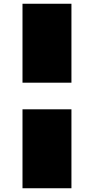

<svg xmlns="http://www.w3.org/2000/svg" viewBox="-20 -862 501 1024"><path d="M100 142V-279H361V142ZM100 -421V-842H361V-421Z"/></svg>

Font: Stalinist One
Style: Regular
Weight: 400
Designer: Jovanny Lemonad
Foundry: Alexey Maslov, Jovanny Lemonad
Version: Version 3.004